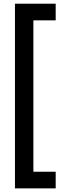

<svg xmlns="http://www.w3.org/2000/svg" viewBox="-20 -789 358 1059"><path d="M62.5 250V-768.6H287.1V-676.8H164.1V158.2H287.1V250Z"/></svg>

Font: Kay Pho Du
Style: Bold
Weight: 700
Designer: Victor Gaultney, Khu Oo Reh
Foundry: SIL International
Version: Version 3.000